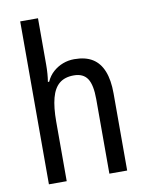

<svg xmlns="http://www.w3.org/2000/svg" viewBox="-85 -821 676 882"><g transform="rotate(-10 252.5 -380.0)"><path d="M154 -543Q154 -522 152.5 -502Q151 -482 148 -464H154Q166 -491 186.5 -509Q207 -527 232 -536.5Q257 -546 285 -546Q337 -546 370 -525.5Q403 -505 419.5 -463.5Q436 -422 436 -360V0H353V-347Q353 -414 333.5 -443.5Q314 -473 270 -473Q228 -473 202.5 -452Q177 -431 165.5 -387.5Q154 -344 154 -278V0H71V-760H154Z"/></g></svg>

Font: Noto Sans Arabic Condensed
Style: Regular
Weight: 400
Width: 3
Designer: Monotype Design Team, Nadine Chahine, Nizar Qandah and Khaled Hosny
Foundry: Monotype Imaging Inc.
Version: Version 2.012